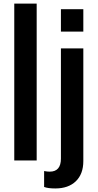

<svg xmlns="http://www.w3.org/2000/svg" viewBox="-20 -895 549 1071"><path d="M288.6 156.2Q247.6 156.2 226.1 147.9V59.1Q243.2 62.5 257.3 62.5Q319.8 62.5 319.8 -10.3V-625H444.8V3.4Q444.8 75.7 403.1 116Q361.3 156.2 288.6 156.2ZM319.8 -843.8H444.8V-718.8H319.8ZM184.6 0H59.6V-875H184.6Z"/></svg>

Font: Oswald
Style: Stencbab
Weight: 400
Designer: Mathieu Le Lay
Foundry: Mathieu Le Lay
Version: Version 1.000